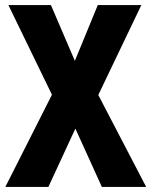

<svg xmlns="http://www.w3.org/2000/svg" viewBox="-20 -734 595 754"><path d="M554 0 366 -361 535 -714H364L274 -495L180 -714H13L184 -362L1 0H170L276 -229L380 0Z"/></svg>

Font: Noto Sans Myanmar UI Condensed ExtraBold
Style: Regular
Weight: 800
Width: 3
Designer: Monotype Design Team
Foundry: Monotype Imaging Inc.
Version: Version 2.103